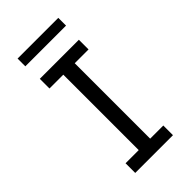

<svg xmlns="http://www.w3.org/2000/svg" viewBox="-262 -935 1008 1008"><g transform="rotate(-45 242.5 -430.5)"><path d="M97.7 -631.8V-703.6H387.7V-631.8H285.2V-71.8H382.8V0H102.5V-71.8H200.2V-631.8ZM90.3 -861.3H392.6V-803.7H90.3Z"/></g></svg>

Font: Metrophobic
Style: Regular
Weight: 400
Designer: Vernon Adams
Foundry: Vernon Adams
Version: Version 3.200; ttfautohint (v1.8.4.7-5d5b);gftools[0.9.23]